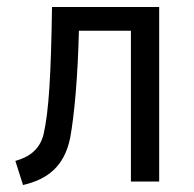

<svg xmlns="http://www.w3.org/2000/svg" viewBox="-20 -520 556 550"><path d="M24 -59 46 10C115 -6 164 -42 181 -125C193 -190 203 -301 206 -432H355V0H436V-500H129C126 -303 120 -203 105 -136C94 -91 63 -70 24 -59Z"/></svg>

Font: Finlandica
Style: Regular
Weight: 400
Designer: Niklas Ekholm, Juho Hiilivirta, Jaakko Suomalainen
Foundry: Helsinki Type Studio
Version: Version 2.000;Glyphs 3.2 (3202)